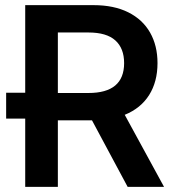

<svg xmlns="http://www.w3.org/2000/svg" viewBox="-20 -727 679 747"><path d="M78.1 -265.6H3.9V-366.2H78.1V-707H343.8Q423.3 -707 479.2 -679Q535.2 -650.9 564 -600.1Q592.8 -549.3 592.8 -481.4Q592.8 -409.2 560.3 -357.4Q527.8 -305.7 465.3 -280.3L618.2 0H476.6L337.9 -258.8H205.1V0H78.1ZM324.2 -365.2Q462.9 -365.2 462.9 -481.4Q462.9 -539.1 428.7 -569.8Q394.5 -600.6 324.2 -600.6H205.1V-365.2Z"/></svg>

Font: Pretendard SemiBold
Style: Regular
Weight: 600
Designer: Base glyphs from Inter by Rasmus Andersson; Hangeul glyphs from Noto Sans CJK(Source Han Sans) by Jang Soo-young and Kan
Foundry: Kil Hyung-jin
Version: Version 1.309